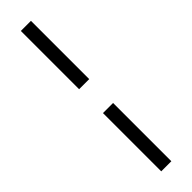

<svg xmlns="http://www.w3.org/2000/svg" viewBox="-340 -784 967 967"><g transform="rotate(-45 144.0 -300.0)"><path d="M180 -800V-385H108V-800ZM108 200V-215H180V200Z"/></g></svg>

Font: Nacelle
Style: Regular
Weight: 400
Designer: Sora Sagano
Foundry: Sora Sagano
Version: Version 1.000;FEAKit 1.0